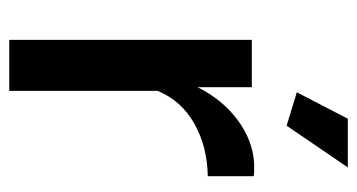

<svg xmlns="http://www.w3.org/2000/svg" viewBox="-198 -572 770 414"><g transform="rotate(90 187.0 -365.0)"><path d="M360 -428Q296 -427 246.5 -399Q197 -371 176 -320V0H66V-523H168V-406Q195 -460 239 -492.5Q283 -525 332 -528Q342 -528 348.5 -528Q355 -528 360 -527ZM251 -598 179 -620 236 -730H341Z"/></g></svg>

Font: Raleway Thin SemiBold
Style: Regular
Weight: 600
Version: Version 4.026